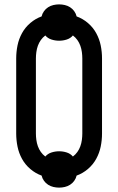

<svg xmlns="http://www.w3.org/2000/svg" viewBox="-20 -806 540 877"><path d="M250 51Q237 51 224 48Q211 45 200 38Q189 31 181 20Q173 9 170 -4Q142 -14 118.5 -34Q95 -54 80.5 -80.5Q66 -107 60 -136.5Q54 -166 54 -196V-539Q54 -569 60 -598.5Q66 -628 80.5 -654.5Q95 -681 118.5 -701Q142 -721 170 -731Q173 -744 181 -755Q189 -766 200 -773Q211 -780 224 -783Q237 -786 250 -786Q263 -786 276 -783Q289 -780 300 -773Q311 -766 319 -755Q327 -744 330 -731Q358 -721 381.5 -701Q405 -681 419.5 -654.5Q434 -628 440 -598.5Q446 -569 446 -539V-196Q446 -166 440 -136.5Q434 -107 419.5 -80.5Q405 -54 381.5 -34Q358 -14 330 -4Q327 9 319 20Q311 31 300 38Q289 45 276 48Q263 51 250 51ZM313 -91Q325 -100 333.5 -112Q342 -124 347 -138Q352 -152 354 -167Q356 -182 356 -196V-539Q356 -553 354 -568Q352 -583 347 -597Q342 -611 333.5 -623Q325 -635 313 -644Q302 -631 285 -625.5Q268 -620 250 -620Q232 -620 215 -625.5Q198 -631 187 -644Q175 -635 166.5 -623Q158 -611 153 -597Q148 -583 146 -568Q144 -553 144 -539V-196Q144 -182 146 -167Q148 -152 153 -138Q158 -124 166.5 -112Q175 -100 187 -91Q198 -104 215 -109.5Q232 -115 250 -115Q268 -115 285 -109.5Q302 -104 313 -91Z"/></svg>

Font: Iosevka SS18 Medium
Style: Regular
Weight: 500
Monospace: yes
Designer: Belleve Invis
Foundry: Belleve Invis
Version: Version 25.1.1; ttfautohint (v1.8.4)